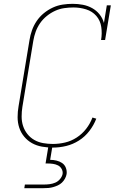

<svg xmlns="http://www.w3.org/2000/svg" viewBox="-20 -763 640 1003"><path d="M256 8Q227 8 199 3Q171 -2 147.5 -15Q124 -28 106.5 -49Q89 -70 80.5 -96Q72 -122 72 -151Q72 -180 77 -208L134 -553Q138 -579 147 -604.5Q156 -630 171.5 -653Q187 -676 209 -694Q231 -712 256 -723.5Q281 -735 307.5 -739Q334 -743 360 -743Q387 -743 413 -738Q439 -733 461.5 -720.5Q484 -708 500 -688Q516 -668 523 -643L538 -735H559L529 -554H508Q514 -588 509 -622Q504 -656 483 -680Q462 -704 430 -714Q398 -724 364 -724Q340 -724 315.5 -720.5Q291 -717 268 -706.5Q245 -696 224.5 -679.5Q204 -663 189.5 -642Q175 -621 166.5 -597.5Q158 -574 154 -550L97 -205Q93 -180 93 -154Q93 -128 100.5 -105Q108 -82 123 -63Q138 -44 159 -32Q180 -20 205 -15.5Q230 -11 256 -11Q288 -11 320 -18.5Q352 -26 380.5 -44.5Q409 -63 430 -90Q451 -117 463 -149L483 -143Q470 -109 447 -79Q424 -49 392.5 -29Q361 -9 326 -0.5Q291 8 256 8ZM107 220 110 201H210Q225 201 240 199Q255 197 269 191Q283 185 293.5 172.5Q304 160 307 146Q309 132 302 119.5Q295 107 283 101Q271 95 257 93Q243 91 229 91H218L233 0H254L242 72Q259 72 275.5 76Q292 80 305 89Q318 98 324 113.5Q330 129 328 146Q326 158 319.5 170Q313 182 303.5 191Q294 200 282 205.5Q270 211 257.5 214.5Q245 218 232.5 219Q220 220 207 220Z"/></svg>

Font: Iosevka Slab Thin Extended
Style: Italic
Weight: 100
Width: 7
Italic angle: -9°
Monospace: yes
Designer: Belleve Invis
Foundry: Belleve Invis
Version: Version 11.1.0; ttfautohint (v1.8.3)